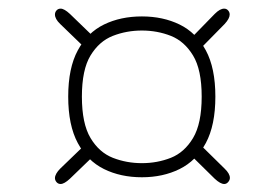

<svg xmlns="http://www.w3.org/2000/svg" viewBox="-20 -582 659 456"><path d="M317 -161Q266.5 -161 227 -180.5Q187.5 -200 164.8 -242.2Q142 -284.5 142 -352.5Q142 -420.5 164.8 -462.5Q187.5 -504.5 227 -523.8Q266.5 -543 317 -543Q367 -543 406.5 -523.8Q446 -504.5 468.8 -462.5Q491.5 -420.5 491.5 -352.5Q491.5 -284.5 468.8 -242.2Q446 -200 406.5 -180.5Q367 -161 317 -161ZM124 -145Q118 -145 114.2 -149.5Q110.5 -154 110.5 -159Q110.5 -164 113.8 -169.8Q117 -175.5 123 -181.5L180 -236.5L203.5 -213L146 -157.5Q132.5 -145 124 -145ZM317 -194.5Q353.5 -194.5 385.8 -207.2Q418 -220 438.5 -254.2Q459 -288.5 459 -352.5Q459 -416.5 438.5 -450.2Q418 -484 385.8 -496.8Q353.5 -509.5 317 -509.5Q280.5 -509.5 248 -496.8Q215.5 -484 195 -450.2Q174.5 -416.5 174.5 -352.5Q174.5 -288.5 195 -254.2Q215.5 -220 248 -207.2Q280.5 -194.5 317 -194.5ZM512.5 -145Q503.5 -145 490 -157.5L430 -216.5L453.5 -240.5L513.5 -181.5Q526 -169.5 526 -159.5Q526 -154.5 522 -149.8Q518 -145 512.5 -145ZM183 -467 123 -525Q110.5 -537 110.5 -547.5Q110.5 -553 114.2 -557.2Q118 -561.5 124 -561.5Q132.5 -561.5 146 -549L206 -491ZM454.5 -465 431 -488.5 490 -549Q496.5 -555.5 502 -558.5Q507.5 -561.5 512.5 -561.5Q518 -561.5 521.8 -557.2Q525.5 -553 525.5 -547.5Q525.5 -538 513.5 -525Z"/></svg>

Font: Sono ExtraLight
Style: Regular
Weight: 200
Designer: Tyler Finck
Foundry: Tyler Finck
Version: Version 2.112